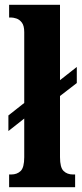

<svg xmlns="http://www.w3.org/2000/svg" viewBox="-20 -780 342 800"><path d="M18 0V-53H27Q51 -53 66 -67.5Q81 -82 81 -125V-286L15 -234V-299L81 -351V-646Q81 -673 71 -686Q61 -699 48 -703Q35 -707 27 -707H18V-760H230V-446L300 -501V-434L230 -380V-125Q230 -82 245 -67.5Q260 -53 284 -53H293V0Z"/></svg>

Font: Noto Serif Ethiopic ExtraCondensed ExtraBold
Style: Regular
Weight: 800
Width: 2
Designer: Monotype Design Team
Foundry: Monotype Imaging Inc.
Version: Version 2.102; ttfautohint (v1.8.4.7-5d5b)